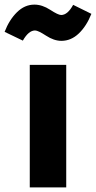

<svg xmlns="http://www.w3.org/2000/svg" viewBox="-68 -812 416 832"><path d="M198 -635Q166 -635 131.5 -657.5Q97 -680 84 -680Q56 -680 31 -636L-48 -674Q-28 -726 5.5 -759Q39 -792 81 -792Q115 -792 149.5 -769.5Q184 -747 197 -747Q225 -747 249 -791L328 -752Q307 -699 273.5 -667Q240 -635 198 -635ZM219 -531V0H61V-531Z"/></svg>

Font: FiraGO
Style: Bold
Weight: 700
Designer: bBox Type
Foundry: bBox Type GmbH
Version: Version 1.001;PS 001.001;hotconv 1.0.88;makeotf.lib2.5.64775